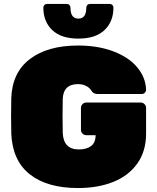

<svg xmlns="http://www.w3.org/2000/svg" viewBox="-20 -940 793 970"><path d="M296 -356Q296 -299 297 -270Q300 -185 378 -185Q418 -185 440.5 -202.5Q463 -220 463 -257H416Q405 -257 397 -265Q389 -273 389 -284V-395Q389 -406 397 -414Q405 -422 416 -422H691Q702 -422 710 -414Q718 -406 718 -395V-265Q718 -177 674.5 -115Q631 -53 553.5 -21.5Q476 10 374 10Q219 10 131 -59Q43 -128 37 -265Q36 -292 36 -354Q36 -417 37 -445Q42 -575 132 -642.5Q222 -710 374 -710Q476 -710 554 -680Q632 -650 674 -599Q716 -548 718 -487Q718 -478 711.5 -471.5Q705 -465 696 -465H475Q455 -465 446 -476Q445 -478 437 -488.5Q429 -499 412.5 -507Q396 -515 374 -515Q300 -515 297 -440Q296 -413 296 -356ZM534 -920Q543 -920 548 -914.5Q553 -909 553 -901Q553 -831 508 -788Q463 -745 376 -745Q289 -745 244 -788Q199 -831 199 -901Q199 -909 204 -914.5Q209 -920 218 -920H317Q326 -920 331 -914.5Q336 -909 336 -901Q336 -846 376 -846Q416 -846 416 -901Q416 -909 421 -914.5Q426 -920 435 -920Z"/></svg>

Font: Rubik
Style: Regular
Weight: 900
Designer: Hubert & Fischer
Foundry: Hubert & Fischer
Version: Version 1.100